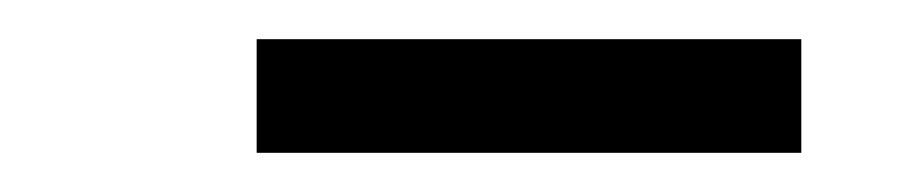

<svg xmlns="http://www.w3.org/2000/svg" viewBox="-20 -724 464 98"><path d="M111 -646V-704H389V-646Z"/></svg>

Font: Mach Light
Style: Regular
Weight: 300
Version: Version 1.002